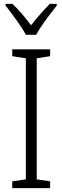

<svg xmlns="http://www.w3.org/2000/svg" viewBox="-20 -968 321 988"><path d="M43 0V-35L113 -45V-668L43 -679V-714H238V-679L169 -668V-45L238 -35V0ZM272 -939Q195 -843 166 -789H113Q97 -820 67 -861.5Q37 -903 9 -939V-948H44Q86 -909 140 -838Q183 -893 236 -948H272Z"/></svg>

Font: Noto Sans UI NarrowLight
Style: Regular
Weight: 300
Width: 4
Designer: Monotype Design Team
Foundry: Monotype Imaging Inc.
Version: Version 1.001